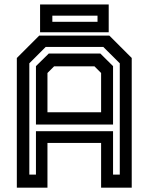

<svg xmlns="http://www.w3.org/2000/svg" viewBox="-20 -864 684 884"><path d="M57.5 0V-597L160.5 -700H483.5L586.5 -597V0H445.5V-206H198.5V0ZM115 -60H145.5V-260H500.5V-60H531.5V-572.5L455.5 -648H190.5L115 -572.5ZM198.5 -347H445.5V-528L415 -558.5H229L198.5 -528ZM145.5 -290.5V-559.5L204.5 -617.5H442L500.5 -559.5V-290.5ZM164.5 -715.5V-843.5H480.5V-715.5ZM221 -763.5H429V-792H221Z"/></svg>

Font: Tourney Thin SemiBold
Style: Regular
Weight: 600
Version: Version 1.015